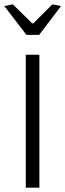

<svg xmlns="http://www.w3.org/2000/svg" viewBox="-35 -867 302 887"><path d="M-15 -839 24 -847 114 -759H119L207 -847L247 -839L146 -706H87ZM84 -614H147V0H84Z"/></svg>

Font: Athiti
Style: Regular
Weight: 400
Designer: CadsonDemak Team
Foundry: CadsonDemak
Version: Version 1.033